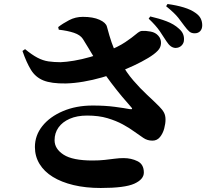

<svg xmlns="http://www.w3.org/2000/svg" viewBox="-20 -873 1040 957"><path d="M854 -634Q841 -635 830.5 -643Q820 -651 809 -668Q796 -689 776.5 -717.5Q757 -746 721 -780L729 -791Q773 -781 810 -767Q847 -753 872 -730Q887 -717 892.5 -703Q898 -689 897 -675Q897 -658 885 -646Q873 -634 854 -634ZM482 64Q407 64 346.5 49.5Q286 35 243 8.5Q200 -18 177 -56Q154 -94 154 -140Q154 -198 191 -244.5Q228 -291 293.5 -319Q359 -347 442 -347Q504 -347 552.5 -340.5Q601 -334 627 -329Q647 -326 632 -341Q614 -361 588 -392Q562 -423 534.5 -459.5Q507 -496 484 -530Q470 -552 453 -580Q436 -608 420 -635Q404 -662 393 -679Q380 -699 348.5 -709.5Q317 -720 273 -725L270 -738Q293 -756 324.5 -772.5Q356 -789 393 -789Q444 -789 476 -774.5Q508 -760 513 -740Q526 -691 536.5 -661Q547 -631 558.5 -608.5Q570 -586 583 -561Q610 -512 644.5 -472Q679 -432 713 -400.5Q747 -369 773 -343Q790 -326 797.5 -311.5Q805 -297 805 -277Q805 -257 798.5 -232.5Q792 -208 777.5 -190Q763 -172 740 -172Q714 -172 694 -186Q674 -200 648 -218Q625 -235 592 -253Q559 -271 515.5 -284Q472 -297 414 -297Q364 -297 327.5 -281Q291 -265 271.5 -237.5Q252 -210 252 -174Q252 -131 297 -102Q342 -73 441 -73Q475 -73 502 -76Q529 -79 552 -82Q575 -85 596 -85Q634 -85 665.5 -69.5Q697 -54 697 -13Q697 21 649.5 42.5Q602 64 482 64ZM308 -457Q236 -456 196.5 -472Q157 -488 134.5 -524.5Q112 -561 92 -619L105 -628Q139 -600 166.5 -585.5Q194 -571 221.5 -567Q249 -563 282 -563Q310 -564 349 -570.5Q388 -577 429.5 -589Q471 -601 508 -615Q569 -639 604.5 -663Q640 -687 658.5 -703Q677 -719 688 -719Q708 -720 731.5 -715.5Q755 -711 769 -695Q783 -680 782.5 -658Q782 -636 766 -620Q750 -603 718.5 -584Q687 -565 647.5 -546.5Q608 -528 568 -513Q533 -500 488 -487Q443 -474 396 -466Q349 -458 308 -457ZM950 -707Q934 -707 923.5 -716Q913 -725 899 -744Q887 -761 868.5 -784.5Q850 -808 808 -842L815 -853Q860 -847 896 -836Q932 -825 954 -809Q973 -796 980.5 -780.5Q988 -765 988 -747Q988 -729 978 -718Q968 -707 950 -707Z"/></svg>

Font: Noto Serif JP Black
Style: Regular
Weight: 900
Designer: Ryoko NISHIZUKA 西塚涼子 (kana & ideographs); Frank Grießhammer (Latin, Greek & Cyrillic); Wenlong ZHANG 张文龙 (bopomofo); San
Foundry: Adobe
Version: Version 2.003-H1;hotconv 1.1.1;makeotfexe 2.6.0